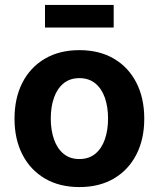

<svg xmlns="http://www.w3.org/2000/svg" viewBox="-20 -759 653 790"><path d="M306.7 10.7Q224.6 10.7 164.6 -24.6Q104.6 -59.9 72.1 -123.3Q39.7 -186.6 39.7 -270.6Q39.7 -355.2 72.1 -418.7Q104.6 -482.2 164.6 -517.4Q224.6 -552.7 306.7 -552.7Q389.1 -552.7 448.9 -517.4Q508.7 -482.2 541.2 -418.7Q573.6 -355.2 573.6 -270.6Q573.6 -186.6 541.2 -123.3Q508.7 -59.9 448.9 -24.6Q389.1 10.7 306.7 10.7ZM306.7 -104.6Q345.8 -104.6 372.1 -126.3Q398.4 -148.1 411.5 -185.8Q424.6 -223.5 424.6 -271.1Q424.6 -319.2 411.5 -356.8Q398.4 -394.3 372.1 -415.9Q345.8 -437.5 306.7 -437.5Q267.6 -437.5 241.4 -415.9Q215.2 -394.3 202.1 -356.9Q188.9 -319.5 188.9 -271.1Q188.9 -223.5 202.1 -185.8Q215.2 -148.1 241.4 -126.3Q267.6 -104.6 306.7 -104.6ZM447.8 -738.8V-645.8H165.1V-738.8Z"/></svg>

Font: Inter Variable LoSnoCo
Style: Regular
Weight: 400
Designer: Rasmus Andersson
Foundry: rsms
Version: Version 4.000;git-a52131595; featfreeze: case,dlig,ss01,ss02